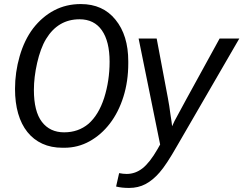

<svg xmlns="http://www.w3.org/2000/svg" viewBox="-20 -718 1199 946"><path d="M616 208Q579 208 552 201L567 135Q587 139 604 139Q647 139 682.5 111Q718 83 756 17L769 -6L663 -528H752L807 -236Q811 -216 814 -195.5Q817 -175 820 -153Q824 -131 825.5 -117Q827 -103 828 -96L840 -122Q844 -130 899 -231Q954 -332 1062 -528H1159L853 0Q799 95 766 132Q733 170 697 189Q661 208 616 208ZM378 -698Q487 -698 549 -621Q612 -544 612 -416V-406Q612 -317 588 -241Q564 -165 521.5 -109.5Q479 -54 421.5 -22Q364 10 297 10H288Q232 10 188.5 -10Q145 -30 115 -67.5Q85 -105 69.5 -158.5Q54 -212 54 -280Q54 -362 77 -441.5Q100 -521 143 -578Q188 -636 247 -667Q306 -698 378 -698ZM372 -623Q266 -623 207 -526Q193 -503 182 -473Q171 -443 163 -408Q155 -373 151 -339.5Q147 -306 147 -275Q147 -169 186.5 -117.5Q226 -66 296 -66Q366 -66 416 -108Q466 -152 493 -235Q520 -320 520 -414Q520 -514 482 -568.5Q444 -623 372 -623Z"/></svg>

Font: Libra Sans Modern
Style: Italic
Weight: 400
Italic angle: -12°
Foundry: Stefan Peev, Context Ltd
Version: Version 1.000